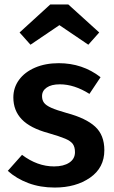

<svg xmlns="http://www.w3.org/2000/svg" viewBox="-20 -828 514 863"><path d="M432 -481 382 -406Q314 -449 249 -449Q211 -449 190 -434.5Q169 -420 169 -396Q169 -378 178 -366Q187 -354 210.5 -343.5Q234 -333 280 -320Q366 -297 407.5 -259Q449 -221 449 -153Q449 -74 385 -29.5Q321 15 226 15Q161 15 107.5 -5Q54 -25 15 -60L79 -132Q148 -80 223 -80Q266 -80 291.5 -97Q317 -114 317 -144Q317 -167 307.5 -180.5Q298 -194 273.5 -204.5Q249 -215 197 -230Q116 -252 78 -291.5Q40 -331 40 -390Q40 -434 65.5 -469Q91 -504 137.5 -524Q184 -544 244 -544Q351 -544 432 -481ZM68 -682 206 -808H287L426 -682L377 -627L247 -715L117 -627Z"/></svg>

Font: Fira Sans Medium
Style: Regular
Weight: 500
Designer: bBox Type GmbH & Carrois Corporate GbR & Edenspiekermann AG
Foundry: bBox Type GmbH & Carrois Corporate GbR & Edenspiekermann AG
Version: Version 4.301